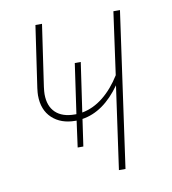

<svg xmlns="http://www.w3.org/2000/svg" viewBox="-65 -576 567 633"><g transform="rotate(-10 218.5 -259.5)"><path d="M378 -519 305 0H283L322 -277Q266 -198 194 -187L181 -97H162L174 -185H170Q122 -185 92.5 -212.5Q63 -240 63 -289Q63 -297 65 -313L95 -519H117L87 -313Q85 -297 85 -289Q85 -249 107.5 -227.5Q130 -206 172 -206H177L201 -373H221L197 -208Q235 -215 268 -241.5Q301 -268 327 -310L356 -519Z"/></g></svg>

Font: Fira Sans Extra Condensed Thin
Style: Italic
Weight: 250
Width: 3
Italic angle: -8°
Designer: Carrois Corporate & Edenspiekermann AG
Foundry: Carrois Corporate GbR & Edenspiekermann AG
Version: Version 4.203